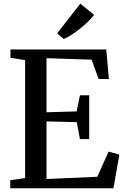

<svg xmlns="http://www.w3.org/2000/svg" viewBox="-20 -1008 670 1028"><path d="M114.5 -54.5V-686L36 -699V-743H549L563 -585H508L470.5 -688.5L229 -696.5V-407L390.5 -411.5L408 -498H457.5V-263.5H408L391 -354L229 -358V-49.5L501 -61.5L561.5 -196.5L619 -180L587.5 0H35V-43ZM321.5 -799.5 286 -829.5 410 -988.5 484 -928.5Q470.5 -911 451 -892Q431.5 -873 409 -855Q386.5 -837 364 -822.5Q341.5 -808 322.5 -799.5Z"/></svg>

Font: Merriweather 48pt Medium
Style: Regular
Weight: 500
Version: Version 2.100